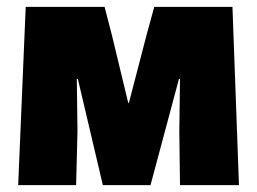

<svg xmlns="http://www.w3.org/2000/svg" viewBox="-20 -540 749 560"><path d="M55 -520H285L306 -439L354 -240H356L408 -440L430 -520H658L677 0H505L503 -156L505 -310H502L419 0H280L207 -310H204L206 -156L202 0H33Z"/></svg>

Font: Murecho ExtraBold
Style: Regular
Weight: 800
Designer: Neil Summerour
Foundry: Positype
Version: Version 1.010; ttfautohint (v1.8.3)